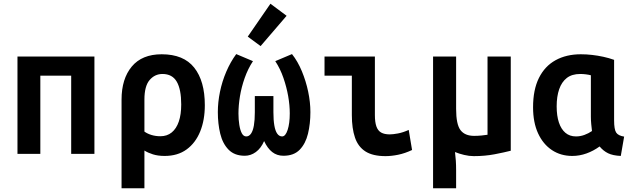

<svg xmlns="http://www.w3.org/2000/svg" viewBox="-20 -828 3400 1033"><path d="M74 0V-524H488V0H363V-421H197V0Z M634 185V-292Q634 -404 689 -470Q744 -536 850 -536Q968 -536 1025 -464Q1082 -392 1082 -262Q1082 -182 1057 -120.5Q1032 -59 984 -24Q936 11 866 11Q830 11 803 2.5Q776 -6 757 -18V185ZM843 -95Q879 -95 904 -115.5Q929 -136 942 -174Q955 -212 955 -266Q955 -347 931 -388.5Q907 -430 854 -430Q813 -430 785 -397.5Q757 -365 757 -292V-120Q774 -108 796 -101.5Q818 -95 843 -95Z M1297 10Q1242 10 1210 -22.5Q1178 -55 1165 -108.5Q1152 -162 1152 -225Q1152 -278 1163.5 -334Q1175 -390 1197.5 -442.5Q1220 -495 1251 -537L1341 -499Q1314 -458 1296.5 -408.5Q1279 -359 1271 -310Q1263 -261 1263 -217Q1263 -185 1267.5 -156.5Q1272 -128 1281 -111Q1290 -94 1305 -94Q1320 -94 1330.5 -109Q1341 -124 1346 -153Q1351 -182 1351 -224V-311H1451V-224Q1451 -182 1456 -153Q1461 -124 1471.5 -109Q1482 -94 1498 -94Q1516 -94 1527.5 -129Q1539 -164 1539 -218Q1539 -262 1530.5 -310.5Q1522 -359 1505 -408.5Q1488 -458 1461 -499L1551 -537Q1582 -498 1604 -445Q1626 -392 1638 -335Q1650 -278 1650 -225Q1650 -162 1637 -108.5Q1624 -55 1592.5 -22.5Q1561 10 1505 10Q1470 10 1444.5 -10Q1419 -30 1401 -69Q1384 -30 1356.5 -10Q1329 10 1297 10ZM1382 -580 1313 -631 1435 -808 1522 -743Z M2054 12Q1986 12 1946.5 -13Q1907 -38 1890 -87.5Q1873 -137 1873 -209V-421H1726V-524H1997V-209Q1997 -171 2005 -148Q2013 -125 2030.5 -115Q2048 -105 2077 -105Q2094 -105 2121 -110Q2148 -115 2179 -129L2197 -21Q2159 -3 2122.5 4.5Q2086 12 2054 12Z M2310 185V-524H2434V-242Q2434 -159 2457.5 -128Q2481 -97 2531 -97Q2551 -97 2571 -99Q2591 -101 2603 -103V-524H2728V-17Q2693 -8 2641 2Q2589 12 2529 12Q2504 12 2477 5.5Q2450 -1 2428 -10Q2431 14 2432.5 37Q2434 60 2434 89V185Z M3059 11Q2997 11 2949.5 -20.5Q2902 -52 2875 -110.5Q2848 -169 2848 -251Q2848 -345 2879.5 -408.5Q2911 -472 2969 -504Q3027 -536 3105 -536Q3135 -536 3165.5 -532.5Q3196 -529 3226 -522.5Q3256 -516 3284 -506V-181Q3284 -132 3295 -115Q3306 -98 3338 -93L3320 11Q3277 9 3251.5 -3.5Q3226 -16 3206 -40Q3173 -16 3135.5 -2.5Q3098 11 3059 11ZM3079 -94Q3102 -94 3124 -102Q3146 -110 3165 -123Q3163 -139 3161 -160Q3159 -181 3159 -200V-423Q3148 -426 3132.5 -428Q3117 -430 3102 -430Q3057 -430 3029.5 -408.5Q3002 -387 2988.5 -348Q2975 -309 2975 -256Q2975 -205 2987 -169Q2999 -133 3022 -113.5Q3045 -94 3079 -94Z"/></svg>

Font: Ubuntu Sans Mono SemiBold
Style: Regular
Weight: 600
Monospace: yes
Designer: Dalton Maag Ltd
Foundry: Dalton Maag Ltd
Version: Version 1.006